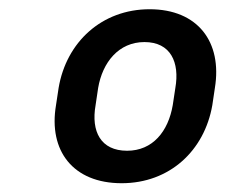

<svg xmlns="http://www.w3.org/2000/svg" viewBox="-20 -742 513 424"><path d="M103.7 -509.9C86.6 -409.1 141.3 -337.4 248.6 -337.4C354.4 -337.4 431.5 -409.1 448.9 -509.9L454.5 -547.6C471.2 -649.1 416.9 -721.6 310.4 -721.6C204.9 -721.6 126.4 -649.1 109.4 -547.6ZM196.7 -547.6C206.3 -604.4 242.2 -649.1 299 -649.1C356.9 -649.1 377.1 -604.4 367.2 -547.6L361.5 -509.9C351.6 -451.7 317.1 -409.1 260.7 -409.1C202.4 -409.1 180.8 -451.7 191.1 -509.9Z"/></svg>

Font: Riot Sans 2.0
Style: Bold Italic
Weight: 600
Italic angle: -9.39999°
Designer: Rasmus Andersson
Foundry: rsms
Version: Version 3.006;hotconv 1.0.109;makeotfexe 2.5.65596